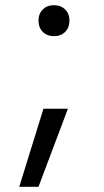

<svg xmlns="http://www.w3.org/2000/svg" viewBox="-20 -548 400 738"><path d="M54 170 147 -130H241L128 170ZM187 -409Q161 -409 144.5 -425.5Q128 -442 128 -469Q128 -495 144.5 -511.5Q161 -528 187 -528Q214 -528 230.5 -511.5Q247 -495 247 -469Q247 -442 230.5 -425.5Q214 -409 187 -409Z"/></svg>

Font: M PLUS 2
Style: Regular
Weight: 400
Designer: Coji Morishita
Foundry: UNDERFOREST DESIGN
Version: Version 1.001